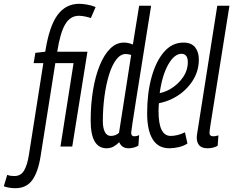

<svg xmlns="http://www.w3.org/2000/svg" viewBox="-145 -770 1227 1010"><path d="M-64 220Q-97 220 -125 210L-107 150Q-96 154 -87 155Q-78 156 -69 156Q-35 156 -18 126.5Q-1 97 7 45L83 -438H32L41 -492L93 -498Q114 -632 157.5 -691Q201 -750 272 -750Q286 -750 309.5 -746.5Q333 -743 358 -733L333 -675Q326 -678 306 -682.5Q286 -687 270 -687Q225 -687 198.5 -643Q172 -599 156 -498H315L235 1H173L242 -438H146L69 49Q56 134 25 177Q-6 220 -64 220Z M531 10Q496 10 482 -22Q470 -9 453 0.5Q436 10 416 10Q332 10 332 -135Q332 -222 344.5 -296.5Q357 -371 380 -427Q403 -483 435 -514.5Q467 -546 507 -546Q529 -546 554 -536L587 -740H650Q596 -403 570.5 -242Q545 -81 545 -72Q545 -53 562 -53Q568 -53 574 -54.5Q580 -56 587 -59L583 -4Q572 3 558 6.5Q544 10 531 10ZM438 -55Q463 -55 481 -71L545 -481Q537 -483 530.5 -484.5Q524 -486 517 -486Q489 -486 466.5 -456.5Q444 -427 428.5 -376.5Q413 -326 404.5 -263Q396 -200 396 -132Q396 -97 406.5 -76Q417 -55 438 -55Z M841 -15Q821 -2 795 4Q769 10 746 10Q687 10 658 -37.5Q629 -85 629 -174Q629 -279 652 -363Q675 -447 717.5 -496.5Q760 -546 820 -546Q862 -546 881.5 -521Q901 -496 901 -457Q901 -390 861.5 -335Q822 -280 760 -250Q727 -234 691 -227Q689 -206 689 -184Q689 -55 753 -55Q770 -55 788.5 -59.5Q807 -64 828 -74ZM810 -487Q772 -487 740 -430.5Q708 -374 695 -280Q723 -286 750 -301Q791 -325 817 -362.5Q843 -400 843 -443Q843 -466 834 -476.5Q825 -487 810 -487Z M998 -740H1062L962 -112Q960 -97 958.5 -87.5Q957 -78 957 -71Q957 -53 978 -53Q989 -53 1004 -58L1000 -3Q976 10 947 10Q917 10 903.5 -5Q890 -20 890 -46Q890 -57 893 -73Z"/></svg>

Font: Georama ExtraCondensed
Style: Italic
Weight: 400
Width: 2
Italic angle: -9°
Designer: Jean-Baptiste Levee
Foundry: Production Type
Version: Version 1.000